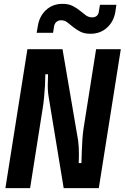

<svg xmlns="http://www.w3.org/2000/svg" viewBox="-20 -975 646 995"><path d="M122 -720H304L385 -246Q387 -232 388 -212.5Q389 -193 389 -174Q389 -153 388 -130H402Q402 -130 402.5 -148Q403 -166 404 -193Q405 -220 407 -251.5Q409 -283 413 -309L478 -720H606L492 0H310L232 -474Q229 -491 228 -511.5Q227 -532 228 -549Q228 -569 229 -590H215Q214 -560 213 -529Q211 -503 208.5 -472Q206 -441 201 -412L136 0H8ZM458 -885Q472 -885 481 -892.5Q490 -900 492 -913L498 -950H583L578 -915Q570 -864 535 -832Q500 -800 449 -800Q417 -800 396 -811Q375 -822 359 -835Q343 -848 329 -859Q315 -870 296 -870Q282 -870 272 -861Q262 -852 260 -837L255 -805H170L176 -840Q184 -891 218.5 -923Q253 -955 304 -955Q336 -955 357 -944Q378 -933 394 -920Q410 -907 424.5 -896Q439 -885 458 -885Z"/></svg>

Font: JetBrains Mono ExtraBold
Style: Italic
Weight: 800
Designer: Philipp Nurullin, Konstantin Bulenkov
Foundry: JetBrains
Version: Version 1.000; ttfautohint (v1.8.3)